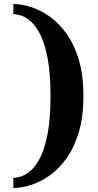

<svg xmlns="http://www.w3.org/2000/svg" viewBox="-20 -768 487 954"><path d="M46.4 166V115.7Q61.5 115.7 84.7 108.6Q107.9 101.6 133.3 79.3Q158.7 57.1 180.9 12.7Q203.1 -31.7 217 -105.7Q231 -179.7 231 -291Q231 -402.3 217 -476.3Q203.1 -550.3 180.9 -594.7Q158.7 -639.2 133.3 -661.4Q107.9 -683.6 85 -690.7Q62 -697.8 46.4 -697.8V-748Q85.4 -748 132.1 -733.6Q178.7 -719.2 225.1 -687Q271.5 -654.8 309.8 -601.8Q348.1 -548.8 371.3 -471.9Q394.5 -395 394.5 -291Q394.5 -187 371.3 -110.1Q348.1 -33.2 309.8 19.8Q271.5 72.8 225.1 105Q178.7 137.2 132.1 151.6Q85.4 166 46.4 166Z"/></svg>

Font: Gelasio
Style: Regular
Weight: 400
Designer: Eben Sorkin
Foundry: Eben Sorkin
Version: Version 1.008